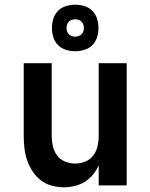

<svg xmlns="http://www.w3.org/2000/svg" viewBox="-20 -789 640 817"><path d="M252 8Q226 8 200 1Q174 -6 153.5 -22Q133 -38 118.5 -60Q104 -82 95.5 -107Q87 -132 84 -158Q81 -184 81 -210V-520H200V-210Q200 -188 205 -166.5Q210 -145 223 -127.5Q236 -110 257 -101.5Q278 -93 300 -93Q322 -93 343 -101.5Q364 -110 377 -127.5Q390 -145 395 -166.5Q400 -188 400 -210V-520H519V0H400V-86Q391 -65 376 -46.5Q361 -28 341 -15.5Q321 -3 298 2.5Q275 8 252 8ZM300 -571Q280 -571 260.5 -577Q241 -583 227 -597Q213 -611 207 -630.5Q201 -650 201 -670Q201 -690 207 -709.5Q213 -729 227 -743Q241 -757 260.5 -763Q280 -769 300 -769Q320 -769 339.5 -763Q359 -757 373 -743Q387 -729 393 -709.5Q399 -690 399 -670Q399 -650 393 -630.5Q387 -611 373 -597Q359 -583 339.5 -577Q320 -571 300 -571ZM300 -633Q307 -633 314.5 -635.5Q322 -638 327 -643Q332 -648 334.5 -655.5Q337 -663 337 -670Q337 -677 334.5 -684.5Q332 -692 327 -697Q322 -702 314.5 -704.5Q307 -707 300 -707Q293 -707 285.5 -704.5Q278 -702 273 -697Q268 -692 265.5 -684.5Q263 -677 263 -670Q263 -663 265.5 -655.5Q268 -648 273 -643Q278 -638 285.5 -635.5Q293 -633 300 -633Z"/></svg>

Font: Iosevka Fixed Extended
Style: Bold
Weight: 700
Width: 7
Monospace: yes
Designer: Belleve Invis
Foundry: Belleve Invis
Version: Version 24.1.1; ttfautohint (v1.8.4)